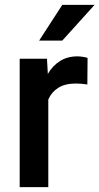

<svg xmlns="http://www.w3.org/2000/svg" viewBox="-20 -770 409 790"><path d="M340.3 -531.7 339.4 -422.4Q315.9 -426.3 291.5 -426.3Q247.6 -426.3 219.7 -408.7Q191.9 -391.1 178.7 -360.4V0H61V-528.3H173.3L176.8 -465.8Q196.3 -499.5 226.8 -518.8Q257.3 -538.1 298.3 -538.1Q309.1 -538.1 321.5 -536.1Q334 -534.2 340.3 -531.7ZM141.1 -603 236.3 -750H369.1L236.3 -603Z"/></svg>

Font: Vazirmatn RD FD Medium
Style: Regular
Weight: 500
Designer: Saber Rastikerdar
Foundry: Saber Rastikerdar
Version: Version 33.003